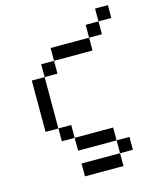

<svg xmlns="http://www.w3.org/2000/svg" viewBox="-113 -701 726 903"><g transform="rotate(-15 250.0 -250.0)"><path d="M437.5 62.5V0H375V62.5H187.5V125H375V62.5ZM500 -562.5V-625H437.5V-562.5H375V-500H187.5V-437.5H125V-375H62.5Q62.5 -375 62.5 -125H125V-62.5H187.5V0H375V-62.5H187.5V-125H125Q125 -125 125 -375H187.5V-437.5H375V-500H437.5V-562.5Z"/></g></svg>

Font: Unifont
Style: Regular
Weight: 500
Version: Version 15.1.04